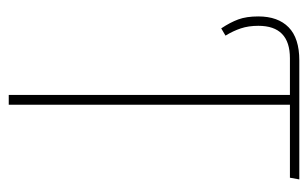

<svg xmlns="http://www.w3.org/2000/svg" viewBox="-156 -566 721 450"><g transform="rotate(90 205.0 -340.5)"><path d="M396 -659H225V0H202V-659H116Q40 -659 40 -585Q40 -562 46 -544Q52 -526 63 -508L46 -498Q32 -519 25 -538Q18 -557 18 -585Q18 -631 43.5 -656Q69 -681 121 -681H400Z"/></g></svg>

Font: Fira Sans Extra Condensed Thin
Style: Regular
Weight: 250
Width: 1
Designer: Carrois Corporate & Edenspiekermann AG
Foundry: Carrois Corporate GbR & Edenspiekermann AG
Version: Version 4.203